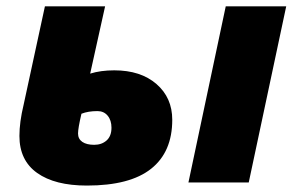

<svg xmlns="http://www.w3.org/2000/svg" viewBox="-20 -573 930 603"><path d="M263.2 -341.8Q295.9 -352.1 338.9 -352.1Q421.9 -352.1 471.4 -309.1Q521 -266.1 521 -196.8Q521 -95.7 454.6 -43Q388.2 9.8 252.9 9.8Q152.3 9.8 96.7 -29.8Q41 -69.3 41 -146Q41 -189.5 54.2 -244.1L121.1 -553.2H310.1ZM286.1 -224.1Q256.8 -224.1 235.8 -215.8Q225.1 -170.4 225.1 -153.8Q225.1 -136.7 238.5 -127.4Q252 -118.2 275.9 -118.2Q299.3 -118.2 314.7 -131.8Q330.1 -145.5 330.1 -171.9Q330.1 -195.3 318.1 -209.7Q306.2 -224.1 286.1 -224.1ZM761.2 0H571.8L689 -553.2H878.9Z"/></svg>

Font: Open Sans Extrabold
Style: Italic
Weight: 800
Italic angle: -12°
Foundry: Ascender Corporation
Version: Version 1.10